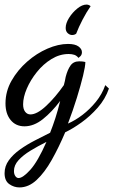

<svg xmlns="http://www.w3.org/2000/svg" viewBox="-39 -539 496 839"><path d="M46 280Q22 280 1.5 265.5Q-19 251 -19 218Q-19 187 -0.5 161.5Q18 136 48 114.5Q78 93 113 75Q148 57 180 41Q192 11 203 -23Q214 -57 224 -98Q188 -50 148.5 -18.5Q109 13 68 13Q30 13 7.5 -14.5Q-15 -42 -15 -87Q-15 -140 11.5 -186.5Q38 -233 79.5 -269.5Q121 -306 168.5 -326.5Q216 -347 258 -347Q289 -347 304 -336Q319 -325 319 -311Q319 -300 312.5 -293.5Q306 -287 304 -286Q296 -296 285.5 -299.5Q275 -303 261 -303Q222 -303 186 -281Q150 -259 122 -224Q94 -189 78 -151.5Q62 -114 62 -83Q62 -62 71 -50.5Q80 -39 94 -39Q123 -39 163 -76.5Q203 -114 240 -167Q243 -177 244.5 -185Q246 -193 248 -203Q256 -234 269 -252.5Q282 -271 307 -271Q312 -271 319 -270.5Q326 -270 334 -268Q334 -250 324 -208.5Q314 -167 297 -112Q280 -57 258 1Q290 -13 321.5 -37Q353 -61 380 -94Q407 -127 421 -167L437 -152Q421 -106 388 -68.5Q355 -31 316.5 -3.5Q278 24 246 39Q218 105 187 160Q156 215 121 247.5Q86 280 46 280ZM42 239Q61 239 93.5 203Q126 167 164 81Q126 100 94 119.5Q62 139 42 161Q22 183 22 208Q22 222 28 230.5Q34 239 42 239ZM276 -386Q266 -386 257 -394Q248 -402 248 -417Q248 -437 262.5 -460.5Q277 -484 298.5 -501.5Q320 -519 339 -519Q349 -519 357 -512Q339 -486 322 -453.5Q305 -421 294 -392Q287 -386 276 -386Z"/></svg>

Font: Dancing Script SemiBold
Style: Regular
Weight: 600
Designer: Pablo Impallari
Foundry: Pablo Impallari
Version: Version 2.001